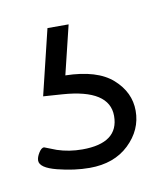

<svg xmlns="http://www.w3.org/2000/svg" viewBox="-41 -44 237 286"><g transform="rotate(-10 78.0 99.0)"><path d="M80 -9 62 65Q110 66 133 86.5Q156 107 156 135Q156 164 133.5 185.5Q111 207 74 207Q51 207 25.5 200.5Q0 194 0 183Q0 178 4 171.5Q8 165 12 165L30 172Q48 178 68 178Q123 178 123 137Q123 97 53 92L24 90L48 -9Z"/></g></svg>

Font: Dosis
Style: ExtraLight
Weight: 250
Designer: Edgar Tolentino, Pablo Impallari, Igino Marini
Foundry: Edgar Tolentino, Pablo Impallari, Igino Marini
Version: Version 1.007